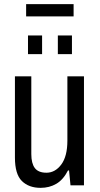

<svg xmlns="http://www.w3.org/2000/svg" viewBox="-20 -894 481 926"><path d="M106 -815V-874H335V-815ZM115 -633V-723H183V-633ZM259 -633V-723H327V-633ZM176 12Q119 12 85.5 -21Q52 -54 52 -134V-526H131V-151Q131 -106 148 -83.5Q165 -61 204 -61Q246 -61 275.5 -100.5Q305 -140 305 -216V-526H385V0H320L313 -72H308Q285 -27 251.5 -7.5Q218 12 176 12Z"/></svg>

Font: Archivo Condensed
Style: Regular
Weight: 400
Width: 3
Designer: Hector Gatti
Foundry: Omnibus-Type
Version: Version 2.001; ttfautohint (v1.8.3)